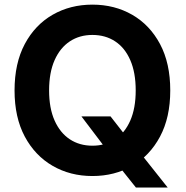

<svg xmlns="http://www.w3.org/2000/svg" viewBox="-20 -758 812 838"><path d="M335.4 -250H462.4L529.8 -163.6L589.8 -93.3L711.9 60.5H573.2L490.7 -43L448.7 -100.6ZM383.3 10.3Q286.6 10.3 209.7 -34.2Q132.8 -78.6 88.1 -162.1Q43.5 -245.6 43.5 -363.3Q43.5 -481.9 88.1 -565.7Q132.8 -649.4 209.7 -693.6Q286.6 -737.8 383.3 -737.8Q480 -737.8 556.9 -693.6Q633.8 -649.4 678.5 -565.7Q723.1 -481.9 723.1 -363.3Q723.1 -245.6 678.5 -161.9Q633.8 -78.1 556.9 -33.9Q480 10.3 383.3 10.3ZM383.3 -122.1Q439.9 -122.1 482.4 -149.9Q524.9 -177.7 548.6 -231.7Q572.3 -285.6 572.3 -363.3Q572.3 -441.4 548.6 -495.6Q524.9 -549.8 482.4 -577.6Q439.9 -605.5 383.3 -605.5Q327.1 -605.5 284.7 -577.4Q242.2 -549.3 218.3 -495.4Q194.3 -441.4 194.3 -363.3Q194.3 -285.6 218.3 -231.9Q242.2 -178.2 284.7 -150.1Q327.1 -122.1 383.3 -122.1Z"/></svg>

Font: Inter 17pt
Style: Bold
Weight: 700
Version: Version 4.001;git-66647c0bb